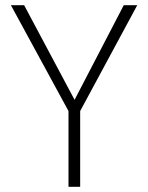

<svg xmlns="http://www.w3.org/2000/svg" viewBox="-20 -720 571 740"><path d="M244 0V-292L22 -700H73L275 -321H260L457 -700H509L289 -292V0Z"/></svg>

Font: DM Sans 20pt ExtraLight
Style: Regular
Weight: 250
Version: Version 4.004;gftools[0.9.30]